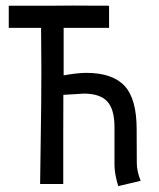

<svg xmlns="http://www.w3.org/2000/svg" viewBox="-20 -645 558 673"><path d="M394.5 7.3Q381.3 -35.2 381.3 -67.4V-199.7Q381.3 -261.7 356 -289.3Q330.6 -316.9 273.9 -316.9L202.1 -312.5Q201.7 -269.5 201.7 -174.8Q201.7 -174.8 201.7 -42Q201.7 -42 201.7 0Q201.7 0 174.8 0Q174.8 0 120.6 0Q120.6 -33.7 122.8 -159.4Q125 -285.2 125 -400.4Q125 -428.2 124.5 -477.3Q124 -526.4 124 -547.4H10.7V-547.9V-625H169.9Q190.4 -625.5 233.4 -625.5Q254.9 -625.5 298.1 -625.2Q341.3 -625 362.3 -625V-547.4H203.1V-493.2V-380.9Q252 -389.6 282.2 -389.6Q374 -389.6 416.5 -344.2Q459 -298.8 459 -191.9L459.5 -74.2Q459.5 -44.4 473.1 -11.2Z"/></svg>

Font: FantasqueSansM Nerd Font
Style: Regular
Weight: 400
Monospace: yes
Designer: Jany Belluz
Version: Version 1.8.0 ; ttfautohint (v1.8.2);Nerd Fonts 3.4.0